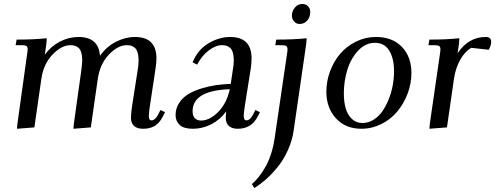

<svg xmlns="http://www.w3.org/2000/svg" viewBox="-20 -637 2476 960"><path d="M58.1 -411.1 63 -439Q150.4 -439 213.9 -445.8L211.9 -418L204.1 -363.8Q234.9 -405.8 279.5 -429Q324.2 -452.1 373 -452.1Q473.1 -452.1 480 -357.9Q512.7 -404.3 559.8 -428.2Q606.9 -452.1 654.8 -452.1Q762.2 -452.1 762.2 -345.2Q762.2 -323.2 757.8 -294.9L729 -104Q724.1 -68.8 724.1 -58.1Q724.1 -35.2 736.8 -35.2Q755.9 -35.2 771 -64.9L782.2 -86.9L805.2 -76.2L793.9 -54.2Q784.7 -35.6 772.9 -23.2Q761.2 -10.7 748 -4.4Q734.9 2 722.2 4.4Q709.5 6.8 694.8 6.8Q666 6.8 650.4 -7.1Q634.8 -21 634.8 -47.9Q634.8 -68.4 640.1 -105L668.9 -290Q672.9 -313 672.9 -334Q672.9 -358.9 667.7 -375.2Q662.6 -391.6 653.1 -398.9Q643.6 -406.2 634.8 -408.7Q626 -411.1 613.8 -411.1Q569.3 -411.1 524.7 -364.3Q480 -317.4 469.2 -244.1L434.1 0L347.2 6.8L349.1 -17.1L387.2 -290Q391.1 -324.2 391.1 -334Q391.1 -358.9 386 -375.2Q380.9 -391.6 371.3 -398.9Q361.8 -406.2 353 -408.7Q344.2 -411.1 332 -411.1Q287.6 -411.1 242.7 -364.3Q197.8 -317.4 187 -244.1L151.9 0L64.9 6.8L66.9 -17.1L115.2 -363.8Q118.2 -380.9 118.2 -391.1Q118.2 -402.8 111.8 -407Q105.5 -411.1 87.9 -411.1Z M857.9 -62Q857.9 -95.2 875.7 -122.3Q893.6 -149.4 921.4 -166.3Q949.2 -183.1 986.8 -194.6Q1024.4 -206.1 1060.3 -211.2Q1096.2 -216.3 1133.8 -217.8L1144.5 -290Q1148.9 -315.4 1148.9 -334Q1148.9 -358.9 1143.8 -375.2Q1138.7 -391.6 1129.2 -398.9Q1119.6 -406.2 1110.8 -408.7Q1102.1 -411.1 1089.8 -411.1Q1058.6 -411.1 1023.9 -385Q989.3 -358.9 965.8 -314L942.9 -325.2Q968.8 -388.7 1022.2 -420.4Q1075.7 -452.1 1130.9 -452.1Q1237.8 -452.1 1237.8 -345.2Q1237.8 -320.3 1233.9 -294.9L1203.6 -104Q1198.7 -68.8 1198.7 -58.1Q1198.7 -35.2 1211.9 -35.2Q1230.5 -35.2 1245.6 -64.9L1256.8 -86.9L1279.8 -76.2L1268.6 -54.2Q1237.3 6.8 1168.9 6.8Q1140.1 6.8 1124.5 -7.1Q1108.9 -21 1108.9 -47.9Q1108.9 -60.5 1110.8 -80.1Q1081.5 -39.1 1037.4 -16.1Q993.2 6.8 943.8 6.8Q899.4 6.8 878.7 -12Q857.9 -30.8 857.9 -62ZM942.9 -80.1Q942.9 -57.1 954.6 -45.7Q966.3 -34.2 984.9 -34.2Q1028.3 -34.2 1071 -77.4Q1113.8 -120.6 1128.9 -190.9Q942.9 -184.6 942.9 -80.1Z M1239.3 283.2Q1277.3 252 1309.6 192.9Q1341.8 133.8 1353.5 51.8L1414.6 -363.8Q1417.5 -380.9 1417.5 -391.1Q1417.5 -402.8 1411.1 -407Q1404.8 -411.1 1387.2 -411.1H1356.4L1361.3 -439Q1449.7 -439 1513.2 -445.8L1511.2 -418L1448.2 16.1Q1440.9 65.4 1420.4 111.8Q1399.9 158.2 1371.6 193.8Q1343.3 229.5 1313.2 256.6Q1283.2 283.7 1251.5 303.2ZM1439.5 -558.1Q1439.5 -582 1454.6 -599.6Q1469.7 -617.2 1492.2 -617.2Q1508.3 -617.2 1519.8 -606.2Q1531.2 -595.2 1531.2 -576.2Q1531.2 -551.3 1516.1 -534.2Q1501 -517.1 1477.5 -517.1Q1461.4 -517.1 1450.4 -529.8Q1439.5 -542.5 1439.5 -558.1Z M1611.8 -178.2Q1611.8 -231 1630.4 -280.8Q1648.9 -330.6 1681.2 -368.4Q1713.4 -406.2 1760.3 -429.2Q1807.1 -452.1 1859.9 -452.1Q1941.9 -452.1 1989.5 -402.6Q2037.1 -353 2037.1 -272Q2037.1 -219.2 2018.1 -168.9Q1999 -118.7 1966.6 -79.6Q1934.1 -40.5 1887 -16.8Q1839.8 6.8 1787.1 6.8Q1707 6.8 1659.4 -45.7Q1611.8 -98.1 1611.8 -178.2ZM1699.2 -169.9Q1699.2 -128.4 1708.3 -96.2Q1717.3 -64 1738.8 -43Q1760.3 -22 1792 -22Q1821.8 -22 1847.9 -38.3Q1874 -54.7 1892.3 -81.3Q1910.6 -107.9 1924.1 -141.8Q1937.5 -175.8 1943.8 -211.2Q1950.2 -246.6 1950.2 -279.8Q1950.2 -344.7 1926.3 -383.8Q1902.3 -422.9 1855 -422.9Q1806.6 -422.9 1770 -383.1Q1733.4 -343.3 1716.3 -286.6Q1699.2 -230 1699.2 -169.9Z M2122.1 -411.1 2127 -439Q2213.4 -439 2276.9 -445.8L2274.9 -418L2268.1 -371.1Q2322.8 -452.1 2408.2 -452.1Q2436 -452.1 2436 -428.2Q2436 -410.2 2423.8 -388.2L2335.9 -397.9Q2304.2 -378.9 2281.2 -338.6Q2258.3 -298.3 2250 -244.1L2214.8 0L2127 6.8L2128.9 -17.1L2179.2 -363.8Q2182.1 -380.9 2182.1 -391.1Q2182.1 -402.8 2175.8 -407Q2169.4 -411.1 2151.9 -411.1Z"/></svg>

Font: Dihjauti
Style: Bold Italic
Weight: 700
Italic angle: -9°
Designer: T. Christopher White
Version: Version 3.0.0